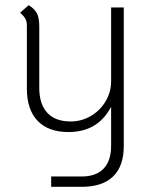

<svg xmlns="http://www.w3.org/2000/svg" viewBox="-20 -500 568 743"><path d="M459 -471V65Q459 143 417.5 183Q376 223 296 223H178V183H296Q352 183 381 152.5Q410 122 410 64V-87Q359 11 245 11Q167 11 125.5 -32.5Q84 -76 84 -157V-402Q84 -417 78.5 -427Q73 -437 58 -451L91 -480Q114 -466 123 -448Q132 -430 132 -398V-160Q132 -97 163 -63.5Q194 -30 253 -30Q295 -30 330.5 -50.5Q366 -71 387.5 -106Q409 -141 410 -183V-471Z"/></svg>

Font: KoHo Light
Style: Regular
Weight: 300
Version: Version 1.000; ttfautohint (v1.6)